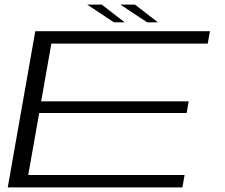

<svg xmlns="http://www.w3.org/2000/svg" viewBox="-20 -810 972 830"><path d="M13.5 0 132.5 -675H887.5L878 -621.5H202L158 -372H795.5L787 -321.5H149.5L102 -53.5H778L768.5 0ZM616 -713.5 500.5 -790H563.5L662.5 -713.5ZM472.5 -713.5 357 -790H420L519 -713.5Z"/></svg>

Font: Anybody UltraExpanded Light
Style: Italic
Weight: 300
Width: 9
Italic angle: -10°
Designer: Tyler Finck
Foundry: Etcetera Type Company
Version: Version 1.010; ttfautohint (v1.8.3) -l 8 -r 50 -G 200 -x 14 